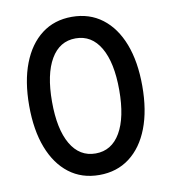

<svg xmlns="http://www.w3.org/2000/svg" viewBox="-81 -780 769 861"><g transform="rotate(-10 303.5 -350.0)"><path d="M46 -350Q46 -461 77 -541.5Q108 -622 165.5 -666Q223 -710 303 -710Q383 -710 441 -666Q499 -622 530 -541.5Q561 -461 561 -350Q561 -239 530 -158.5Q499 -78 441 -34Q383 10 303 10Q223 10 165.5 -34Q108 -78 77 -158.5Q46 -239 46 -350ZM456 -350Q456 -475 416 -543.5Q376 -612 303 -612Q230 -612 190 -543.5Q150 -475 150 -350Q150 -225 190 -156.5Q230 -88 303 -88Q376 -88 416 -156.5Q456 -225 456 -350Z"/></g></svg>

Font: Our Lexend
Style: Regular
Weight: 400
Designer: Bonnie Shaver-Troup, Thomas Jockin
Foundry: Lexend
Version: Version 1.007